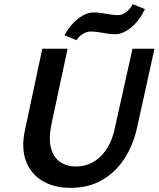

<svg xmlns="http://www.w3.org/2000/svg" viewBox="-20 -893 765 926"><path d="M320 13Q240 13 184 -21Q128 -55 105 -117Q82 -179 100 -264L184 -658H306L228 -293Q214 -224 226 -179Q238 -134 270 -112Q302 -90 346 -90Q415 -90 464 -137.5Q513 -185 532 -267L619 -658H725L640 -273Q621 -190 578.5 -125.5Q536 -61 471.5 -24Q407 13 320 13ZM349 -699 291 -723Q317 -772 356 -802.5Q395 -833 432 -833Q450 -833 470 -830Q490 -827 511 -823.5Q532 -820 550 -820Q570 -820 589 -835Q608 -850 620 -873L679 -849Q652 -793 612.5 -760.5Q573 -728 536 -728Q514 -728 493.5 -731.5Q473 -735 454.5 -738Q436 -741 418 -741Q398 -741 379 -729Q360 -717 349 -699Z"/></svg>

Font: Ysabeau Infant
Style: Bold Italic
Weight: 700
Italic angle: -12°
Designer: Christian Thalmann (Catharsis Fonts)
Version: Version 2.001;gftools[0.9.30]; featfreeze: ss01,ss02,lnum